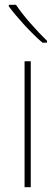

<svg xmlns="http://www.w3.org/2000/svg" viewBox="-20 -785 232 805"><path d="M109 0H83V-528H109ZM47 -765Q71 -729 108 -687Q145 -645 177 -614V-606H158Q122 -637 82.5 -680Q43 -723 17 -758V-765Z"/></svg>

Font: Noto Sans Gurmukhi UI SemiCondensed Thin
Style: Regular
Weight: 100
Width: 4
Designer: Jelle Bosma - Monotype Design Team
Foundry: Monotype Imaging Inc.
Version: Version 2.004; ttfautohint (v1.8.4.7-5d5b)